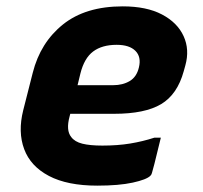

<svg xmlns="http://www.w3.org/2000/svg" viewBox="-20 -572 640 604"><path d="M366 -552Q441 -552 489.5 -526.5Q538 -501 557.5 -458.5Q577 -416 563 -366L558 -348Q538 -275 487 -244.5Q436 -214 339 -214H201L199 -206Q187 -162 204 -141Q215 -126 239 -120Q263 -114 302 -114Q350 -114 389.5 -120.5Q429 -127 466 -139H486Q479 -112 472.5 -84Q466 -56 458 -28Q457 -23 453 -19Q441 -7 397.5 2.5Q354 12 286 12Q192 12 134 -18.5Q76 -49 56 -103Q36 -157 53 -225L83 -343Q107 -438 178 -495Q249 -552 366 -552ZM347 -431Q301 -431 273 -410Q245 -389 233 -341L224 -304H336Q366 -304 388 -317Q410 -330 417 -360Q425 -393 406 -412Q387 -431 347 -431Z"/></svg>

Font: Recursive Mn Lnr St XBd
Style: Italic
Weight: 800
Italic angle: -15°
Monospace: yes
Version: Version 1.079;hotconv 1.0.112;makeotfexe 2.5.65598; ttfautoh